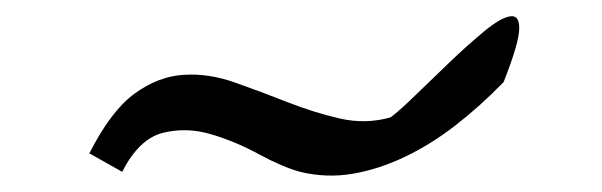

<svg xmlns="http://www.w3.org/2000/svg" viewBox="-20 -891 734 234"><path d="M88.9 -704.1Q115.2 -755.9 144 -776.9Q172.9 -797.9 203.6 -799.8Q234.4 -801.8 266.1 -790.5Q297.9 -779.3 330.1 -766.6Q362.3 -753.9 394 -746.6Q425.8 -739.3 456.1 -748Q467.8 -756.8 487.8 -776.4Q507.8 -795.9 529.3 -816.4Q550.8 -836.9 570.3 -853Q589.8 -869.1 601.6 -871.1Q613.3 -873 612.8 -855.5Q612.3 -837.9 593.8 -791Q565.4 -761.7 535.2 -738.3Q504.9 -714.8 473.1 -699.7Q441.4 -684.6 409.7 -679.2Q377.9 -673.8 345.7 -681.6Q324.2 -687.5 295.4 -703.1Q266.6 -718.8 236.8 -727.5Q207 -736.3 178.2 -729Q149.4 -721.7 128.9 -681.6Z"/></svg>

Font: Over the Rainbow
Style: Regular
Weight: 400
Designer: Kimberly Geswein
Foundry: Kimberly Geswein
Version: Version 1.002 2010